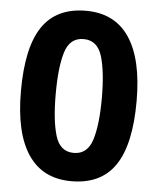

<svg xmlns="http://www.w3.org/2000/svg" viewBox="-53 -770 676 825"><g transform="rotate(5 285.5 -357.5)"><path d="M36 -357Q36 -546 97 -635.5Q158 -725 285 -725Q409 -725 472 -631.5Q535 -538 535 -357Q535 -170 474 -80Q413 10 285 10Q162 10 99 -83Q36 -176 36 -357ZM385 -357Q385 -471 365 -537Q345 -603 285 -603Q226 -603 206 -538.5Q186 -474 186 -357Q186 -242 206 -177Q226 -112 285 -112Q344 -112 364.5 -177Q385 -242 385 -357Z"/></g></svg>

Font: OpenSansMMV
Style: Bold
Weight: 700
Foundry: Ascender Corporation
Version: Version 4.001